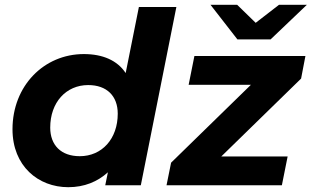

<svg xmlns="http://www.w3.org/2000/svg" viewBox="-20 -771 1297 799"><path d="M1106 -607 1257 -751H1141L1044 -676L967 -751H856L968 -607ZM558 -742 503 -467C468 -520 407 -546 329 -546C163 -546 32 -414 32 -233C32 -80 139 8 264 8C331 8 386 -15 429 -54L418 0H566L714 -742ZM765 -418H1024L692 -94L673 0H1153L1177 -120H901L1233 -444L1251 -538H789ZM312 -121C234 -121 189 -167 189 -240C189 -345 255 -417 347 -417C425 -417 470 -371 470 -298C470 -193 404 -121 312 -121Z"/></svg>

Font: AWKNG-Font
Style: Bold Italic
Weight: 700
Italic angle: -11.3°
Designer: Awakening Church
Foundry: Awakening Church
Version: Version 1.700;PS 001.700;hotconv 1.0.88;makeotf.lib2.5.64775